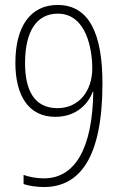

<svg xmlns="http://www.w3.org/2000/svg" viewBox="-20 -744 488 774"><path d="M393 -408C393 -607 340 -724 212 -724C102 -724 42 -636 42 -491C42 -360 94 -273 203 -273C293 -273 338 -331 354 -374H356C353 -147 283 -25 157 -25C127 -25 96 -31 75 -39V-2C95 5 128 10 157 10C300 10 393 -106 393 -408ZM213 -689C328 -689 352 -546 352 -468C352 -379 299 -307 210 -308C118 -309 81 -380 81 -490C81 -618 128 -689 213 -689Z"/></svg>

Font: Noto Sans Arabic UI Cn XLt
Style: Regular
Weight: 200
Width: 3
Designer: Monotype Design Team, Nadine Chahine and Nizar Qandah
Foundry: Monotype Imaging Inc.
Version: Version 2.010